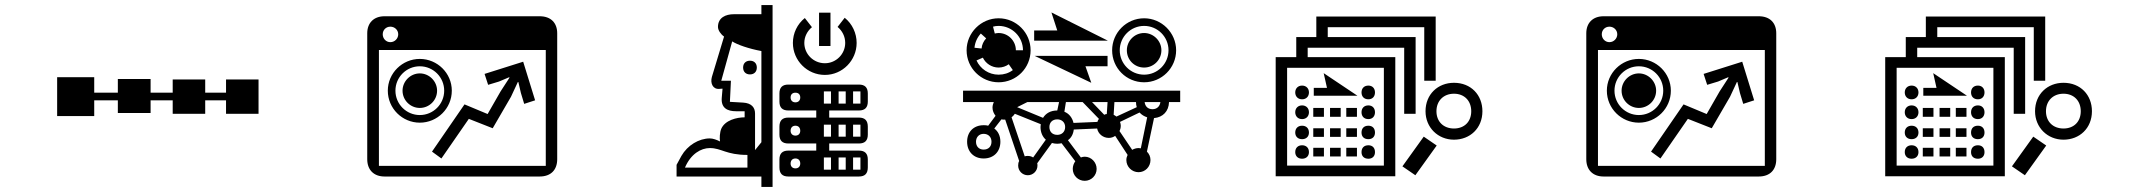

<svg xmlns="http://www.w3.org/2000/svg" viewBox="-20 -680 8440 756"><path d="M444 -369V-315H351V-376H205V-223H351V-285H444V-235H573V-285H660V-232H788V-285H870V-232H998V-367H870V-315H788V-367H660V-315H573V-369Z M1537 -323C1537 -376 1580 -419 1633 -419C1686 -419 1729 -376 1729 -323C1729 -270 1686 -227 1633 -227C1580 -227 1537 -270 1537 -323ZM1472 -27V-483H2129V-27ZM1487 -545C1487 -562 1500 -575 1517 -575C1534 -575 1548 -562 1548 -545C1548 -528 1534 -514 1517 -514C1500 -514 1487 -528 1487 -545ZM1507 -323C1507 -253 1564 -197 1633 -197C1702 -197 1759 -253 1759 -323C1759 -392 1702 -448 1633 -448C1564 -448 1507 -392 1507 -323ZM1565 -323C1565 -285 1596 -255 1633 -255C1670 -255 1701 -285 1701 -323C1701 -360 1670 -391 1633 -391C1596 -391 1565 -360 1565 -323ZM2174 -549C2174 -590 2149 -616 2105 -616H1494C1452 -616 1426 -590 1426 -549V-53C1426 -11 1452 15 1494 15H2105C2149 15 2174 -11 2174 -53ZM2019 -357H2021L2031 -314L2044 -271L2087 -285L2040 -437L1888 -389L1902 -346L1945 -359L1985 -376L1986 -374L1951 -320L1900 -231L1809 -269L1681 -83L1718 -56L1826 -212L1920 -175L1992 -299Z M2775 -97C2821 -97 2839 -70 2923 -70V-20H2677C2700 -74 2740 -97 2775 -97ZM2953 -233C2953 -257 2939 -274 2906 -276L2854 -279L2858 -362H2820L2863 -517C2883 -504 2929 -488 2978 -479V-120L2953 -89ZM3093 -296C3093 -308 3100 -315 3112 -315C3124 -315 3131 -308 3131 -296C3131 -285 3124 -277 3112 -277C3100 -277 3093 -285 3093 -296ZM3093 -165C3093 -177 3100 -185 3112 -185C3124 -185 3131 -177 3131 -165C3131 -154 3124 -146 3112 -146C3100 -146 3093 -154 3093 -165ZM3093 -36C3093 -48 3100 -56 3112 -56C3124 -56 3131 -48 3131 -36C3131 -25 3124 -17 3112 -17C3100 -17 3093 -25 3093 -36ZM3252 -60V-12H3224V-60ZM3310 -60V-12H3282V-60ZM3368 -60V-12H3339V-60ZM3252 -320V-272H3224V-320ZM3252 -189V-142H3224V-189ZM3310 -320V-272H3282V-320ZM3310 -189V-142H3282V-189ZM3368 -320V-272H3339V-320ZM3368 -189V-142H3339V-189ZM3022 -660H2978V-624H2869C2838 -624 2807 -611 2807 -574C2807 -561 2818 -545 2831 -536L2783 -377C2776 -352 2787 -328 2812 -330L2825 -331L2822 -296C2818 -254 2845 -242 2878 -242H2912V-218C2881 -218 2835 -207 2820 -173C2814 -159 2813 -136 2815 -123C2803 -129 2788 -135 2775 -135C2732 -135 2687 -108 2663 -66L2644 -31V15H2978V56H3022ZM3049 -280C3049 -257 3060 -245 3084 -245H3194V-217H3084C3060 -217 3049 -205 3049 -181V-150C3049 -127 3060 -115 3084 -115H3194V-87H3084C3060 -87 3049 -75 3049 -52V-21C3049 3 3060 15 3084 15H3362C3386 15 3397 3 3397 -21V-52C3397 -75 3386 -87 3362 -87H3245V-115H3362C3386 -115 3397 -127 3397 -150V-181C3397 -205 3386 -217 3362 -217H3245V-245H3362C3386 -245 3397 -257 3397 -280V-312C3397 -335 3386 -347 3362 -347H3084C3060 -347 3049 -335 3049 -312ZM2933 -387C2949 -387 2960 -397 2960 -414C2960 -431 2949 -441 2933 -441C2917 -441 2906 -431 2906 -414C2906 -397 2917 -387 2933 -387ZM3205 -499H3250V-630H3205ZM3149 -609C3119 -585 3102 -549 3102 -511C3102 -442 3158 -385 3228 -385C3297 -385 3353 -442 3353 -511C3353 -549 3336 -586 3306 -610L3278 -574C3296 -559 3308 -537 3308 -511C3308 -467 3272 -431 3228 -431C3183 -431 3147 -467 3147 -511C3147 -536 3159 -558 3177 -573Z M3823 -122C3823 -140 3835 -153 3853 -153C3872 -153 3884 -140 3884 -122C3884 -103 3872 -91 3853 -91C3835 -91 3823 -103 3823 -122ZM4077 -180C4077 -159 4085 -141 4098 -130L4048 -60C4042 -64 4035 -66 4027 -66C4023 -66 4018 -66 4015 -64L3963 -218C3968 -222 3973 -227 3976 -232L4078 -191C4078 -187 4077 -183 4077 -180ZM4025 -278H4150L4143 -245C4117 -245 4098 -234 4087 -216L3985 -258ZM4112 -180C4112 -198 4124 -210 4143 -210C4161 -210 4174 -198 4174 -180C4174 -161 4161 -149 4143 -149C4124 -149 4112 -161 4112 -180ZM4207 -196C4202 -217 4189 -233 4171 -240L4177 -278H4243L4307 -212C4304 -208 4302 -204 4301 -200ZM4341 -278 4338 -231C4335 -231 4331 -230 4328 -228L4280 -278ZM4376 -221C4372 -224 4369 -226 4365 -228L4368 -278H4453C4453 -271 4454 -264 4456 -258ZM4388 -164C4391 -170 4393 -177 4393 -185C4393 -190 4392 -195 4390 -200L4467 -237C4475 -228 4485 -222 4497 -218L4472 -96C4469 -96 4466 -97 4463 -97C4454 -97 4445 -94 4438 -90ZM4549 -278C4547 -261 4535 -250 4518 -250C4500 -250 4489 -261 4487 -278ZM3817 -492C3819 -513 3828 -533 3842 -548L3863 -529C3853 -518 3846 -504 3845 -489ZM3850 -453C3861 -430 3885 -414 3912 -414C3927 -414 3941 -419 3952 -427L3968 -404C3952 -392 3933 -386 3912 -386C3873 -386 3840 -409 3825 -442ZM3980 -482C3980 -519 3950 -550 3912 -550C3907 -550 3902 -549 3897 -548L3890 -575C3897 -577 3904 -578 3912 -578C3965 -578 4008 -535 4008 -482ZM4389 -482C4389 -535 4432 -578 4485 -578C4538 -578 4581 -535 4581 -482C4581 -429 4538 -386 4485 -386C4432 -386 4389 -429 4389 -482ZM3788 -122C3788 -83 3814 -56 3853 -56C3893 -56 3919 -83 3919 -122C3919 -145 3910 -163 3895 -174L3923 -210C3927 -209 3931 -209 3938 -209L3993 -46C3990 -41 3989 -35 3989 -28C3989 -7 4006 10 4027 10C4048 10 4065 -7 4065 -28C4065 -31 4065 -34 4064 -37L4122 -117C4129 -115 4136 -114 4143 -114C4149 -114 4155 -115 4160 -116L4214 -45C4208 -37 4204 -26 4204 -15C4204 11 4225 32 4251 32C4277 32 4298 11 4298 -15C4298 -41 4277 -63 4251 -63C4246 -63 4241 -62 4236 -60L4185 -128C4198 -137 4206 -152 4208 -170L4300 -174C4304 -153 4323 -137 4346 -137C4355 -137 4364 -140 4371 -145L4420 -70C4417 -64 4415 -57 4415 -50C4415 -23 4437 -2 4463 -2C4489 -2 4510 -23 4510 -50C4510 -63 4505 -74 4496 -83L4524 -215C4559 -218 4582 -242 4583 -278H4627V-323H3772V-278H3893C3890 -271 3888 -264 3888 -256C3888 -244 3893 -233 3900 -224L3871 -185C3865 -187 3860 -187 3853 -187C3814 -187 3788 -161 3788 -122ZM3786 -482C3786 -412 3843 -356 3912 -356C3982 -356 4038 -412 4038 -482C4038 -551 3982 -608 3912 -608C3843 -608 3786 -551 3786 -482ZM4277 -354 4254 -419H4341V-460H4054ZM4143 -560H4052V-520H4342L4120 -631ZM4417 -482C4417 -444 4447 -414 4485 -414C4522 -414 4553 -444 4553 -482C4553 -519 4522 -550 4485 -550C4447 -550 4417 -519 4417 -482ZM4359 -482C4359 -412 4415 -356 4485 -356C4554 -356 4611 -412 4611 -482C4611 -551 4554 -608 4485 -608C4415 -608 4359 -551 4359 -482Z M5429 -413V-28H5048V-413ZM5705 -311C5746 -311 5773 -283 5773 -242C5773 -201 5746 -174 5705 -174C5664 -174 5636 -201 5636 -242C5636 -283 5664 -311 5705 -311ZM5080 -81C5080 -65 5091 -55 5107 -55C5123 -55 5134 -65 5134 -81C5134 -98 5123 -108 5107 -108C5091 -108 5080 -98 5080 -81ZM5080 -316C5080 -300 5091 -289 5107 -289C5123 -289 5134 -300 5134 -316C5134 -332 5123 -343 5107 -343C5091 -343 5080 -332 5080 -316ZM5080 -238C5080 -222 5091 -211 5107 -211C5123 -211 5134 -222 5134 -238C5134 -254 5123 -265 5107 -265C5091 -265 5080 -254 5080 -238ZM5080 -158C5080 -142 5091 -132 5107 -132C5123 -132 5134 -142 5134 -158C5134 -175 5123 -185 5107 -185C5091 -185 5080 -175 5080 -158ZM5193 -220V-255H5151V-220ZM5193 -141V-175H5151V-141ZM5193 -64V-98H5151V-64ZM5259 -220V-255H5217V-220ZM5259 -141V-175H5217V-141ZM5259 -64V-98H5217V-64ZM5153 -334V-303H5325L5192 -392L5205 -334ZM5323 -220V-255H5281V-220ZM5323 -141V-175H5281V-141ZM5323 -64V-98H5281V-64ZM5474 -455H5129V-492H5509V-232H5554V-534H5208V-573H5588V-362H5633V-615H5163V-534H5084V-455H5003V14H5474ZM5341 -316C5341 -300 5351 -289 5368 -289C5384 -289 5394 -300 5394 -316C5394 -332 5384 -343 5368 -343C5351 -343 5341 -332 5341 -316ZM5341 -238C5341 -222 5351 -211 5368 -211C5384 -211 5394 -222 5394 -238C5394 -254 5384 -265 5368 -265C5351 -265 5341 -254 5341 -238ZM5341 -158C5341 -142 5351 -132 5368 -132C5384 -132 5394 -142 5394 -158C5394 -175 5384 -185 5368 -185C5351 -185 5341 -175 5341 -158ZM5341 -81C5341 -65 5351 -55 5368 -55C5384 -55 5394 -65 5394 -81C5394 -98 5384 -108 5368 -108C5351 -108 5341 -98 5341 -81ZM5586 -142 5502 -25 5553 10 5637 -107ZM5705 -354C5642 -354 5593 -309 5593 -242C5593 -178 5642 -130 5705 -130C5768 -130 5817 -175 5817 -242C5817 -306 5772 -354 5705 -354Z M6337 -323C6337 -376 6380 -419 6433 -419C6486 -419 6529 -376 6529 -323C6529 -270 6486 -227 6433 -227C6380 -227 6337 -270 6337 -323ZM6272 -27V-483H6929V-27ZM6287 -545C6287 -562 6300 -575 6317 -575C6334 -575 6348 -562 6348 -545C6348 -528 6334 -514 6317 -514C6300 -514 6287 -528 6287 -545ZM6307 -323C6307 -253 6364 -197 6433 -197C6502 -197 6559 -253 6559 -323C6559 -392 6502 -448 6433 -448C6364 -448 6307 -392 6307 -323ZM6365 -323C6365 -285 6396 -255 6433 -255C6470 -255 6501 -285 6501 -323C6501 -360 6470 -391 6433 -391C6396 -391 6365 -360 6365 -323ZM6974 -549C6974 -590 6949 -616 6905 -616H6294C6252 -616 6226 -590 6226 -549V-53C6226 -11 6252 15 6294 15H6905C6949 15 6974 -11 6974 -53ZM6819 -357H6821L6831 -314L6844 -271L6887 -285L6840 -437L6688 -389L6702 -346L6745 -359L6785 -376L6786 -374L6751 -320L6700 -231L6609 -269L6481 -83L6518 -56L6626 -212L6720 -175L6792 -299Z M7829 -413V-28H7448V-413ZM8105 -311C8146 -311 8173 -283 8173 -242C8173 -201 8146 -174 8105 -174C8064 -174 8036 -201 8036 -242C8036 -283 8064 -311 8105 -311ZM7480 -81C7480 -65 7491 -55 7507 -55C7523 -55 7534 -65 7534 -81C7534 -98 7523 -108 7507 -108C7491 -108 7480 -98 7480 -81ZM7480 -316C7480 -300 7491 -289 7507 -289C7523 -289 7534 -300 7534 -316C7534 -332 7523 -343 7507 -343C7491 -343 7480 -332 7480 -316ZM7480 -238C7480 -222 7491 -211 7507 -211C7523 -211 7534 -222 7534 -238C7534 -254 7523 -265 7507 -265C7491 -265 7480 -254 7480 -238ZM7480 -158C7480 -142 7491 -132 7507 -132C7523 -132 7534 -142 7534 -158C7534 -175 7523 -185 7507 -185C7491 -185 7480 -175 7480 -158ZM7593 -220V-255H7551V-220ZM7593 -141V-175H7551V-141ZM7593 -64V-98H7551V-64ZM7659 -220V-255H7617V-220ZM7659 -141V-175H7617V-141ZM7659 -64V-98H7617V-64ZM7553 -334V-303H7725L7592 -392L7605 -334ZM7723 -220V-255H7681V-220ZM7723 -141V-175H7681V-141ZM7723 -64V-98H7681V-64ZM7874 -455H7529V-492H7909V-232H7954V-534H7608V-573H7988V-362H8033V-615H7563V-534H7484V-455H7403V14H7874ZM7741 -316C7741 -300 7751 -289 7768 -289C7784 -289 7794 -300 7794 -316C7794 -332 7784 -343 7768 -343C7751 -343 7741 -332 7741 -316ZM7741 -238C7741 -222 7751 -211 7768 -211C7784 -211 7794 -222 7794 -238C7794 -254 7784 -265 7768 -265C7751 -265 7741 -254 7741 -238ZM7741 -158C7741 -142 7751 -132 7768 -132C7784 -132 7794 -142 7794 -158C7794 -175 7784 -185 7768 -185C7751 -185 7741 -175 7741 -158ZM7741 -81C7741 -65 7751 -55 7768 -55C7784 -55 7794 -65 7794 -81C7794 -98 7784 -108 7768 -108C7751 -108 7741 -98 7741 -81ZM7986 -142 7902 -25 7953 10 8037 -107ZM8105 -354C8042 -354 7993 -309 7993 -242C7993 -178 8042 -130 8105 -130C8168 -130 8217 -175 8217 -242C8217 -306 8172 -354 8105 -354Z"/></svg>

Font: CryptoKit 1.4
Style: Regular
Weight: 400
Monospace: yes
Designer: Oceane Juvin
Foundry: http://www.head-geneve.ch
Version: Version 1.000